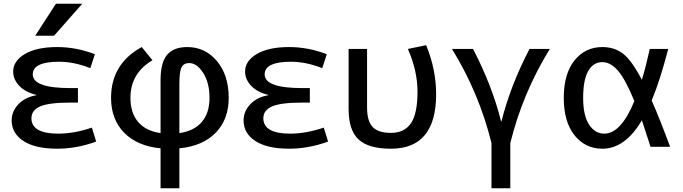

<svg xmlns="http://www.w3.org/2000/svg" viewBox="-20 -780 3627 1020"><path d="M173 -274V-276Q115 -290 82.5 -324Q50 -358 50 -400Q50 -456 112 -493Q174 -530 284 -530Q385 -530 484 -492L460 -418Q373 -452 294 -452Q154 -452 154 -385Q154 -312 354 -312H394V-235H354Q239 -235 193 -214.5Q147 -194 147 -152Q147 -70 290 -70Q373 -70 468 -102L491 -28Q388 10 284 10Q167 10 104.5 -31Q42 -72 42 -140Q42 -189 78 -226.5Q114 -264 173 -274ZM277 -760H417L267 -590H167Z M790 -460Q673 -391 673 -260Q673 -180 714 -132Q755 -84 833 -73V-355Q833 -447 867.5 -488.5Q902 -530 975 -530Q1070 -530 1132.5 -455.5Q1195 -381 1195 -260Q1195 -146 1126 -75Q1057 -4 933 8V220H833V8Q709 -4 639.5 -75Q570 -146 570 -260Q570 -441 733 -530ZM933 -73Q1011 -84 1052 -132Q1093 -180 1093 -260Q1093 -340 1059.5 -392.5Q1026 -445 985 -445Q956 -445 944.5 -422.5Q933 -400 933 -335Z M1405 -274V-276Q1347 -290 1314.5 -324Q1282 -358 1282 -400Q1282 -456 1344 -493Q1406 -530 1516 -530Q1617 -530 1716 -492L1692 -418Q1605 -452 1526 -452Q1386 -452 1386 -385Q1386 -312 1586 -312H1626V-235H1586Q1471 -235 1425 -214.5Q1379 -194 1379 -152Q1379 -70 1522 -70Q1605 -70 1700 -102L1723 -28Q1620 10 1516 10Q1399 10 1336.5 -31Q1274 -72 1274 -140Q1274 -189 1310 -226.5Q1346 -264 1405 -274Z M2244 -540Q2297 -410 2297 -280Q2297 10 2057 10Q1937 10 1884.5 -39.5Q1832 -89 1832 -200V-520H1930V-210Q1930 -136 1960 -105Q1990 -74 2057 -74Q2128 -74 2163 -125Q2198 -176 2198 -293Q2198 -403 2147 -520Z M2644 -135Q2691 -324 2793 -520H2901Q2757 -287 2691 -20V220H2591V-20Q2525 -287 2381 -520H2493Q2595 -324 2642 -135Z M3442 -246Q3483 -154 3540 0H3436Q3396 -124 3390 -141Q3301 10 3180 10Q3089 10 3032 -61.5Q2975 -133 2975 -260Q2975 -388 3032 -459Q3089 -530 3180 -530Q3243 -530 3289 -495.5Q3335 -461 3390 -356Q3411 -425 3432 -520H3530Q3487 -354 3442 -246ZM3350 -243Q3302 -360 3262.5 -405Q3223 -450 3180 -450Q3132 -450 3105 -403Q3078 -356 3078 -260Q3078 -166 3109.5 -118Q3141 -70 3190 -70Q3279 -70 3350 -243Z"/></svg>

Font: Mplus 1p Medium
Style: Regular
Weight: 500
Version: Version 1.061